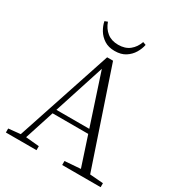

<svg xmlns="http://www.w3.org/2000/svg" viewBox="-212 -1069 1130 1211"><g transform="rotate(30 353.5 -463.5)"><path d="M198 -919 219 -927Q234 -884 266 -858.5Q298 -833 347 -833Q397 -833 429 -858.5Q461 -884 476 -927L498 -919Q492 -888 474 -858Q456 -828 425 -808Q394 -788 347 -788Q302 -788 271 -808Q240 -828 222 -858Q204 -888 198 -919ZM11 0V-29L109 -39H126L234 -29V0ZM85 0 327 -730H370L616 0H548L324 -682H344L340 -668L124 0ZM192 -252 194 -283H493L495 -252ZM421 0V-29L554 -39H574L701 -29V0Z"/></g></svg>

Font: Noto Serif JP
Style: Regular
Weight: 200
Designer: Ryoko NISHIZUKA 西塚涼子 (kana & ideographs); Frank Grießhammer (Latin, Greek & Cyrillic); Wenlong ZHANG 张文龙 (bopomofo); San
Foundry: Adobe
Version: Version 2.001;hotconv 1.1.0;makeotfexe 2.6.0